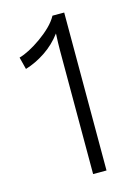

<svg xmlns="http://www.w3.org/2000/svg" viewBox="-104 -718 550 775"><g transform="rotate(-15 171.0 -330.0)"><path d="M187 0V-516Q187 -530 187.5 -549Q188 -568 189 -587Q159 -547 118.5 -520Q78 -493 35 -480L22 -531Q41 -536 65 -548.5Q89 -561 114.5 -579Q140 -597 161 -617.5Q182 -638 194 -660H243V0Z"/></g></svg>

Font: Kantumruy Pro Light
Style: Regular
Weight: 300
Version: Version 1.002